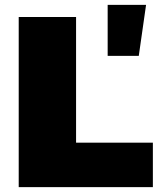

<svg xmlns="http://www.w3.org/2000/svg" viewBox="-20 -770 657 790"><path d="M57 -700H293V-183H609V0H57ZM423 -750H581L551 -540H423Z"/></svg>

Font: CMG Sans Black
Style: Regular
Weight: 900
Designer: Julieta Ulanovsky
Foundry: Julieta Ulanovsky
Version: Version 7.200